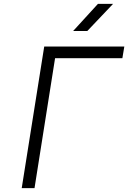

<svg xmlns="http://www.w3.org/2000/svg" viewBox="-20 -970 661 990"><path d="M92 0 208 -730H621L611 -670H264L158 0ZM357 -810 485 -950H563L430 -810Z"/></svg>

Font: JetBrains Mono NL ExtraLight
Style: Italic
Weight: 200
Italic angle: -9°
Monospace: yes
Designer: Philipp Nurullin, Konstantin Bulenkov
Foundry: JetBrains
Version: Version 2.305; ttfautohint (v1.8.4.7-5d5b)